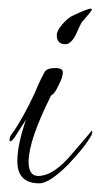

<svg xmlns="http://www.w3.org/2000/svg" viewBox="-20 -449 233 443"><path d="M131 -347Q111 -347 111 -368Q111 -378 123.5 -392.5Q136 -407 146 -412Q182 -429 189 -429Q192 -429 192 -427Q192 -424 169 -398Q167 -396 154 -367Q143 -347 131 -347ZM71 -26Q20 -26 20 -77Q20 -115 40 -173L22 -145Q9 -123 4 -123Q2 -123 2 -126Q2 -134 8 -141Q32 -174 61 -236Q64 -244 69.5 -256Q75 -268 83 -283Q88 -292 108 -292Q125 -292 125 -282Q125 -271 115 -252Q106 -232 98 -229Q46 -125 46 -76Q46 -43 68 -43Q104 -43 147 -95Q192 -147 191 -147Q193 -147 193 -144Q193 -143 191 -137Q182 -121 168.5 -104.5Q155 -88 138 -70Q94 -26 71 -26Z"/></svg>

Font: Love Light
Style: Regular
Weight: 400
Designer: Robert E. Leuschke
Foundry: Robert E. Leuschke
Version: Version 1.010; ttfautohint (v1.8.3)